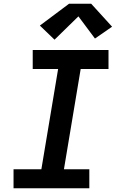

<svg xmlns="http://www.w3.org/2000/svg" viewBox="-20 -1001 640 1021"><path d="M52 0V-101H200L289 -634H154V-735H557V-634H409L320 -101H455V0ZM270 -790 192 -865 347 -981H465L576 -859L485 -796L397 -914Z"/></svg>

Font: Iosevka Curly Extended
Style: Bold Italic
Weight: 700
Width: 7
Italic angle: -9°
Monospace: yes
Designer: Belleve Invis
Foundry: Belleve Invis
Version: Version 11.1.0; ttfautohint (v1.8.3)